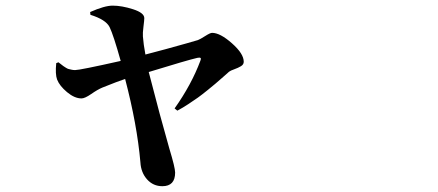

<svg xmlns="http://www.w3.org/2000/svg" viewBox="-20 -596 1540 675"><path d="M297.9 -543.9 296.9 -553.7Q347.7 -576.2 376 -576.2Q408.2 -576.2 447.8 -563.5Q487.3 -550.8 487.3 -532.2Q487.3 -525.4 484.4 -502.4Q481.4 -479.5 482.4 -467.8Q484.4 -440.4 491.2 -404.3Q521.5 -412.1 561.5 -422.9Q601.6 -433.6 635.3 -443.4Q668.9 -453.1 675.8 -455.1Q683.6 -458 701.2 -469.2Q718.8 -480.5 725.6 -480.5Q753.9 -480.5 795.4 -443.8Q836.9 -407.2 836.9 -378.9Q836.9 -369.1 827.1 -363.3Q817.4 -357.4 803.7 -352.5Q790 -347.7 785.2 -343.8Q784.2 -342.8 764.2 -325.2Q744.1 -307.6 737.3 -301.8Q730.5 -295.9 710 -279.3Q689.5 -262.7 675.8 -252.9Q662.1 -243.2 642.1 -230Q622.1 -216.8 603.5 -207L593.8 -214.8Q653.3 -298.8 684.6 -382.8Q687.5 -389.6 685.1 -392.1Q682.6 -394.5 673.8 -392.6Q639.6 -384.8 502.9 -342.8Q543 -186.5 575.2 -74.2Q595.7 -6.8 595.7 10.7Q595.7 58.6 550.8 58.6Q518.6 58.6 497.1 34.7Q475.6 10.7 473.6 -25.4Q461.9 -158.2 419.9 -318.4Q395.5 -310.5 339.8 -288.1Q323.2 -281.2 300.8 -265.6Q278.3 -250 266.6 -250Q242.2 -250 215.8 -272Q189.5 -293.9 180.7 -316.4Q173.8 -335 177.7 -374L185.5 -377Q187.5 -376 193.8 -370.6Q200.2 -365.2 202.6 -363.8Q205.1 -362.3 210.9 -358.4Q216.8 -354.5 220.7 -353.5Q224.6 -352.5 231 -351.1Q237.3 -349.6 244.1 -349.6Q260.7 -349.6 404.3 -381.8Q378.9 -472.7 365.2 -501Q351.6 -527.3 297.9 -543.9Z"/></svg>

Font: Bpmf Zihi Serif Bold
Style: Bold
Weight: 700
Foundry: But Ko
Version: Version 1.320